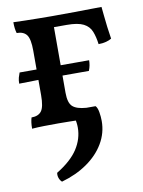

<svg xmlns="http://www.w3.org/2000/svg" viewBox="-81 -518 614 824"><g transform="rotate(-10 225.5 -106.0)"><path d="M35 3Q35 -13 36.5 -24Q38 -35 41 -45Q71 -45 84.5 -63Q98 -81 98 -132V-326Q98 -377 84.5 -395Q71 -413 41 -413Q38 -423 36.5 -434.5Q35 -446 35 -461Q57 -460 85.5 -459.5Q114 -459 144.5 -458.5Q175 -458 203 -458V-124Q203 -80 220.5 -64Q238 -48 280 -45Q284 -36 285 -23.5Q286 -11 286 3Q266 2 243 1.5Q220 1 196.5 0.5Q173 0 151 0Q118 0 88 0.5Q58 1 35 3ZM379 -305Q375 -337 365.5 -361Q356 -385 331.5 -397.5Q307 -410 259 -410H179L199 -458Q260 -458 302.5 -458.5Q345 -459 374 -459.5Q403 -460 419 -460Q421 -444 423 -420.5Q425 -397 428.5 -371Q432 -345 436 -319Q427 -313 412 -309Q397 -305 379 -305ZM122 249Q114 242 110 231Q106 220 108 208Q172 169 200.5 125Q229 81 229 32Q229 21 227.5 10.5Q226 0 224 -11V-45H320Q328 -37 331.5 -17Q335 3 335 22Q335 74 308.5 119Q282 164 234 197.5Q186 231 122 249ZM14 -197Q14 -212 17 -223Q20 -234 24 -244H327Q327 -234 325 -222.5Q323 -211 318 -199Q293 -199 256.5 -199Q220 -199 177.5 -199Q135 -199 92.5 -198.5Q50 -198 14 -197Z"/></g></svg>

Font: Vollkorn Medium
Style: Regular
Weight: 500
Designer: Friedrich Althausen
Foundry: Friedrich Althausen
Version: Version 5.000